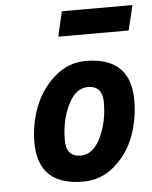

<svg xmlns="http://www.w3.org/2000/svg" viewBox="-53 -781 664 837"><g transform="rotate(-5 279.0 -362.0)"><path d="M333 -511Q530 -511 530 -322Q530 -241 503 -167Q476 -93 416.5 -40.5Q357 12 277 12Q80 12 80 -177Q80 -257 109 -332Q138 -407 197.5 -459Q257 -511 333 -511ZM277 -102Q331 -102 364 -170.5Q397 -239 397 -324Q397 -397 333 -397Q279 -397 246 -328.5Q213 -260 213 -175Q213 -102 277 -102ZM224 -627 249 -736H558L532 -627Z"/></g></svg>

Font: Titillium Web
Style: Bold Italic
Weight: 700
Italic angle: -13°
Version: Version 1.002;PS 57.000;hotconv 1.0.70;makeotf.lib2.5.55311